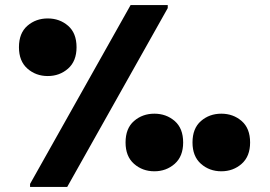

<svg xmlns="http://www.w3.org/2000/svg" viewBox="-20 -740 1067 760"><path d="M99 -12 497 -720H644V-708L246 0H99ZM169 -439Q122 -439 88.5 -468.5Q55 -498 55 -553Q55 -609 88.5 -638Q122 -667 169 -667Q216 -667 249.5 -638Q283 -609 283 -553Q283 -498 249.5 -468.5Q216 -439 169 -439ZM856 -62Q809 -62 775.5 -91.5Q742 -121 742 -176Q742 -232 775.5 -261Q809 -290 856 -290Q903 -290 936.5 -261Q970 -232 970 -176Q970 -121 936.5 -91.5Q903 -62 856 -62ZM591 -62Q544 -62 510.5 -91.5Q477 -121 477 -176Q477 -232 510.5 -261Q544 -290 591 -290Q638 -290 671.5 -261Q705 -232 705 -176Q705 -121 671.5 -91.5Q638 -62 591 -62Z"/></svg>

Font: Kufam Black
Style: Regular
Weight: 900
Designer: Wael Morcos, Artur Schmal
Foundry: Original Type
Version: Version 1.301; ttfautohint (v1.8.3)